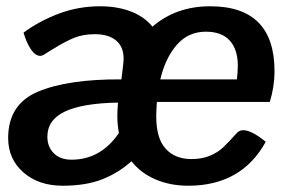

<svg xmlns="http://www.w3.org/2000/svg" viewBox="-20 -580 944 612"><path d="M480 -255Q478 -225 478 -209Q478 -139 508 -106Q538 -73 590 -73Q624 -73 649 -83.5Q674 -94 691 -110Q708 -126 733 -154Q742 -165 755 -165Q782 -165 827 -128Q750 12 580 12Q523 12 476 -8Q429 -28 399 -66Q358 -29 306 -8.5Q254 12 180 12Q103 12 54.5 -30.5Q6 -73 6 -140Q6 -248 101.5 -288Q197 -328 367 -327Q374 -380 374 -393Q374 -431 350 -451Q326 -471 282 -471Q245 -471 216.5 -459.5Q188 -448 146 -422L122 -407Q115 -402 108 -402Q93 -402 79 -422Q65 -442 55 -476Q105 -513 167.5 -536.5Q230 -560 299 -560Q354 -560 397 -543.5Q440 -527 466 -495Q541 -560 650 -560Q855 -560 855 -353Q855 -304 840 -255ZM491 -327H735Q738 -350 738 -371Q738 -422 712.5 -450.5Q687 -479 636 -479Q580 -479 543.5 -437Q507 -395 491 -327ZM359 -156Q354 -184 354 -210Q354 -225 356 -253Q243 -251 187 -224.5Q131 -198 131 -144Q131 -112 151.5 -91.5Q172 -71 208 -71Q301 -71 359 -156Z"/></svg>

Font: Krub SemiBold
Style: Italic
Weight: 600
Italic angle: -8°
Designer: Ekaluck Peanpanawate
Foundry: Cadson Demak Co.,Ltd.
Version: Version 1.000; ttfautohint (v1.6)